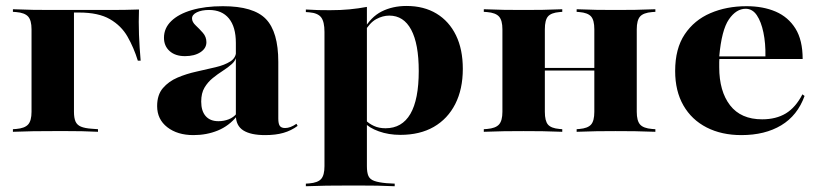

<svg xmlns="http://www.w3.org/2000/svg" viewBox="-20 -451 2804 657"><path d="M87.9 -209.7V-350.8Q87.9 -381.5 76.2 -394.4Q64.5 -407.3 35.5 -409.7L24.2 -410.5V-419.4Q65.3 -417.7 94 -417.3Q122.6 -416.9 160.5 -416.9L233.1 -416.1V-209.7ZM160.5 -408.1V-416.9H250.8H360.5Q384.7 -416.9 408.1 -417.3Q431.5 -417.7 455.6 -418.5Q454 -376.6 455.6 -332.7Q457.3 -288.7 461.3 -243.5H451.6Q437.9 -287.9 416.5 -325.4Q395.2 -362.9 356 -385.5Q316.9 -408.1 250.8 -408.1ZM160.5 -2.4Q122.6 -2.4 94 -2Q65.3 -1.6 24.2 0V-8.9L35.5 -9.7Q64.5 -12.1 76.2 -25Q87.9 -37.9 87.9 -68.5V-209.7H233.1V-68.5Q233.1 -47.6 238.3 -35.5Q243.5 -23.4 256.9 -17.7Q270.2 -12.1 293.5 -10.5L315.3 -8.9V0Q284.7 -1.6 260.1 -2Q235.5 -2.4 212.5 -2.4Q189.5 -2.4 160.5 -2.4Z M787.1 -209.7V-304Q787.1 -358.9 763.3 -387.9Q739.5 -416.9 695.2 -416.9Q670.2 -416.9 653.6 -408.9Q637.1 -400.8 637.1 -387.9Q637.1 -375.8 649.6 -364.1Q662.1 -352.4 674.2 -338.7Q686.3 -325 686.3 -306.5Q686.3 -285.5 665.7 -272.2Q645.2 -258.9 612.9 -258.9Q579.8 -258.9 560.5 -276.2Q541.1 -293.5 541.1 -321.8Q541.1 -354.8 566.1 -379Q591.1 -403.2 636.3 -416.5Q681.5 -429.8 742.7 -429.8Q847.6 -429.8 889.9 -385.9Q932.3 -341.9 932.3 -239.5V-209.7ZM641.9 11.3Q587.1 11.3 552.4 -15.7Q517.7 -42.7 517.7 -87.9Q517.7 -126.6 537.5 -149.6Q557.3 -172.6 587.5 -185.5Q617.7 -198.4 652.4 -206Q687.1 -213.7 717.7 -221Q748.4 -228.2 768.1 -240.7Q787.9 -253.2 787.9 -275.8L789.5 -261.3Q787.1 -244.4 773.8 -232.3Q760.5 -220.2 742.7 -208.9Q725 -197.6 708.1 -183.9Q691.1 -170.2 679.8 -151.2Q668.5 -132.3 668.5 -103.2Q668.5 -71 683.9 -53.6Q699.2 -36.3 727.4 -36.3Q746 -36.3 762.5 -42.7Q779 -49.2 789.5 -62.1L790.3 -53.2Q763.7 -20.2 725.4 -4.4Q687.1 11.3 641.9 11.3ZM932.3 -45.2Q932.3 -27.4 937.5 -20.2Q942.7 -12.9 955.6 -12.9Q964.5 -12.9 974.2 -16.5Q983.9 -20.2 994.4 -27.4L998.4 -20.2Q976.6 -4 950 3.6Q923.4 11.3 887.1 11.3Q837.9 11.3 812.5 -4.8Q787.1 -21 787.1 -56.5V-209.7H932.3Z M1162.9 183.9Q1125.8 183.9 1097.2 184.3Q1068.5 184.7 1026.6 186.3V177.4L1037.9 176.6Q1067.7 174.2 1079 161.3Q1090.3 148.4 1090.3 117.7V-209.7H1235.5V117.7Q1235.5 139.5 1240.7 151.2Q1246 162.9 1260.9 168.1Q1275.8 173.4 1302.4 175.8L1330.6 177.4V186.3Q1297.6 184.7 1271 184.3Q1244.4 183.9 1219.4 183.9Q1194.4 183.9 1162.9 183.9ZM1371 -430.6Q1430.6 -430.6 1473.8 -404.4Q1516.9 -378.2 1540.3 -330.2Q1563.7 -282.3 1563.7 -215.3Q1563.7 -146 1537.9 -95.2Q1512.1 -44.4 1464.5 -16.9Q1416.9 10.5 1350 10.5Q1309.7 10.5 1276.2 -1.6Q1242.7 -13.7 1228.2 -30.6L1230.6 -40.3Q1241.9 -28.2 1259.3 -20.2Q1276.6 -12.1 1299.2 -12.1Q1355.6 -12.1 1384.3 -61.3Q1412.9 -110.5 1412.9 -208.1Q1412.9 -300.8 1387.1 -349.2Q1361.3 -397.6 1312.1 -397.6Q1289.5 -397.6 1267.3 -385.5Q1245.2 -373.4 1225.8 -340.3L1223.4 -347.6Q1248.4 -392.7 1285.9 -411.7Q1323.4 -430.6 1371 -430.6ZM1090.3 -209.7V-341.9Q1090.3 -376.6 1079 -391.5Q1067.7 -406.5 1037.9 -408.9L1026.6 -409.7V-418.5Q1052.4 -416.9 1069.4 -416.5Q1086.3 -416.1 1108.9 -416.1Q1146 -416.1 1175.8 -419Q1205.6 -421.8 1235.5 -427.4V-418.5V-209.7Z M2086.3 -2.4Q2050 -2.4 2022.2 -2Q1994.4 -1.6 1953.2 0V-8.9L1962.9 -9.7Q1991.1 -12.1 2002.4 -24.6Q2013.7 -37.1 2013.7 -68.5V-209.7H2158.9V-68.5Q2158.9 -37.9 2170.2 -25Q2181.5 -12.1 2211.3 -9.7L2222.6 -8.9V0Q2181.5 -1.6 2152.4 -2Q2123.4 -2.4 2086.3 -2.4ZM1771.8 -2.4Q1733.9 -2.4 1705.2 -2Q1676.6 -1.6 1635.5 0V-8.9L1646.8 -9.7Q1675.8 -12.1 1687.5 -25Q1699.2 -37.9 1699.2 -68.5V-350.8Q1699.2 -381.5 1687.5 -394.4Q1675.8 -407.3 1646.8 -409.7L1635.5 -410.5V-419.4Q1676.6 -417.7 1705.2 -417.3Q1733.9 -416.9 1771.8 -416.9Q1808.1 -416.9 1835.9 -417.3Q1863.7 -417.7 1904 -419.4V-410.5L1894.4 -409.7Q1866.1 -407.3 1855.2 -394.8Q1844.4 -382.3 1844.4 -350.8V-68.5Q1844.4 -37.1 1855.2 -24.6Q1866.1 -12.1 1894.4 -9.7L1904 -8.9V0Q1863.7 -1.6 1835.9 -2Q1808.1 -2.4 1771.8 -2.4ZM2013.7 -209.7V-350.8Q2013.7 -382.3 2002.4 -394.8Q1991.1 -407.3 1962.9 -409.7L1953.2 -410.5V-419.4Q1994.4 -417.7 2022.2 -417.3Q2050 -416.9 2086.3 -416.9Q2123.4 -416.9 2152.4 -417.3Q2181.5 -417.7 2222.6 -419.4V-410.5L2211.3 -409.7Q2181.5 -407.3 2170.2 -394.4Q2158.9 -381.5 2158.9 -350.8V-209.7ZM1796 -209.7V-218.5H2062.9V-209.7Z M2516.9 11.3Q2449.2 11.3 2398 -14.9Q2346.8 -41.1 2318.5 -90.3Q2290.3 -139.5 2290.3 -208.1Q2290.3 -284.7 2323 -333.5Q2355.6 -382.3 2410.9 -406Q2466.1 -429.8 2534.7 -429.8Q2591.1 -429.8 2634.3 -411.3Q2677.4 -392.7 2702 -353.2Q2726.6 -313.7 2726.6 -249.2H2397.6L2396 -258.1H2599.2Q2600 -303.2 2592.3 -339.9Q2584.7 -376.6 2569.8 -398.8Q2554.8 -421 2531.5 -421Q2499.2 -421 2474.2 -384.7Q2449.2 -348.4 2441.1 -257.3L2441.9 -255.6Q2441.1 -247.6 2441.1 -238.7Q2441.1 -229.8 2441.1 -221Q2441.1 -138.7 2478.2 -90.7Q2515.3 -42.7 2587.9 -42.7Q2635.5 -42.7 2669 -62.9Q2702.4 -83.1 2725.8 -128.2L2733.1 -122.6Q2708.9 -55.6 2653.2 -22.2Q2597.6 11.3 2516.9 11.3Z"/></svg>

Font: Playfair 144pt SemiExpanded Black
Style: Regular
Weight: 900
Width: 6
Designer: Claus Eggers Sørensen
Foundry: Claus Eggers Sørensen
Version: Version 2.203